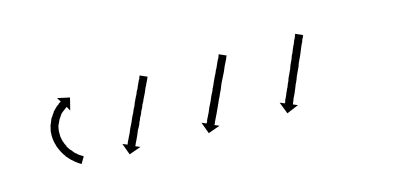

<svg xmlns="http://www.w3.org/2000/svg" viewBox="-32 -692 1041 483"><g transform="rotate(-15 488.5 -450.0)"><path d="M138 -368Q138 -368 138 -368Q138 -368 138 -368Q138 -368 138 -368Q138 -368 138 -368Q136 -369 133 -371Q133 -371 133 -371Q133 -371 133 -371Q133 -371 133 -371Q133 -371 133 -371Q129 -374 125 -377Q125 -377 125 -377Q125 -377 125 -377Q125 -377 125 -377Q125 -377 125 -377Q121 -381 116 -385Q116 -385 116 -385Q116 -385 116 -385Q116 -385 116 -385Q116 -385 116 -385Q111 -391 106 -396Q106 -396 106 -396.5Q106 -397 106 -397Q106 -397 106 -397Q106 -397 106 -397Q101 -403 97 -411Q97 -411 97 -411Q97 -411 97 -411Q97 -411 97 -411Q97 -411 97 -411Q93 -419 90 -427Q90 -427 90 -427.5Q90 -428 90 -428Q90 -428 90 -428Q90 -428 90 -428Q87 -437 86 -446Q86 -446 86 -446Q86 -446 86 -446Q86 -446 86 -446Q86 -446 86 -446Q85 -456 86 -465Q86 -465 86 -465Q86 -465 86 -465Q86 -465 86 -465.5Q86 -466 86 -466Q88 -475 90 -483Q90 -483 90 -483Q90 -483 90 -483Q91 -483 91 -483.5Q91 -484 91 -484Q94 -491 97 -499Q97 -499 97 -499Q97 -499 97 -499Q98 -499 98 -499Q98 -499 98 -499Q102 -506 106 -511Q106 -511 106 -511.5Q106 -512 106 -512Q106 -512 106 -512Q106 -512 106 -512Q111 -517 115 -521Q115 -521 115 -521Q115 -521 115 -521Q115 -521 115 -521Q115 -521 115 -521Q119 -525 123 -527Q123 -527 123 -527Q123 -527 123 -527Q123 -527 123 -527.5Q123 -528 123 -528Q126 -530 128 -531Q128 -531 128 -531Q128 -531 128 -531Q128 -531 128 -531Q128 -531 128 -531Q129 -532 130 -532L123 -543L155 -536L147 -504L141 -515Q140 -515 139 -514Q139 -514 139 -514Q139 -514 139 -514Q139 -514 139 -514Q139 -514 139 -514Q137 -513 135 -511Q135 -511 135 -511Q135 -511 135 -511Q135 -511 135 -511Q135 -511 135 -511Q132 -509 128 -506Q128 -506 128.5 -506Q129 -506 129 -506Q129 -506 129 -506.5Q129 -507 129 -507Q125 -503 121 -499Q121 -499 121.5 -499Q122 -499 122 -499Q122 -499 122 -499Q122 -499 122 -499Q118 -494 115 -489Q115 -489 115 -489Q115 -489 115 -489Q115 -489 115 -489Q115 -489 115 -489Q112 -483 109 -476Q109 -476 109 -476.5Q109 -477 109 -477Q109 -477 109 -477Q109 -477 109 -477Q107 -470 106 -462Q106 -462 106 -462.5Q106 -463 106 -463Q106 -463 106 -463Q106 -463 106 -463Q106 -456 106 -448Q106 -448 106 -448Q106 -448 106 -448Q106 -448 106 -448Q106 -448 106 -448Q107 -441 109 -433Q109 -433 109 -433Q109 -433 109 -434Q109 -434 109 -434Q109 -434 109 -434Q111 -427 115 -420Q115 -420 115 -420Q115 -420 115 -420Q115 -420 114.5 -420Q114 -420 114 -420Q118 -414 122 -408Q122 -408 122 -408.5Q122 -409 122 -409Q122 -409 122 -409Q122 -409 122 -409Q126 -404 130 -399Q130 -399 130 -399Q130 -399 130 -399Q130 -399 130 -399Q130 -399 130 -399Q134 -396 138 -392Q138 -392 138 -392Q138 -392 138 -392Q138 -392 138 -392Q138 -392 138 -392Q141 -390 144 -388Q144 -388 144 -388Q144 -388 144 -388Q144 -388 144 -388Q144 -388 144 -388Q147 -386 149 -385Q149 -385 149 -385Q149 -385 149 -385Q149 -385 149 -385Q149 -385 149 -385Q149 -384 150 -384L140 -367Q139 -367 138 -368ZM356 -534Q355 -531 354 -529Q353 -527 352 -525Q351 -523 350 -521Q347 -514 345 -511Q344 -508 342.5 -505Q341 -502 340 -499Q338 -495 336.5 -492Q335 -489 333 -485Q332 -482 330 -478Q328 -474 326 -471Q325 -467 323 -463Q321 -459 319 -456Q318 -452 316 -448Q314 -444 312 -441Q311 -437 309 -433.5Q307 -430 306 -426Q303 -419 299 -413Q298 -410 296.5 -407Q295 -404 294 -401Q293 -398 291.5 -395.5Q290 -393 289 -390Q288 -388 287 -386Q286 -384 285 -382Q284 -379 283 -377Q282 -376 282 -375L294 -370L263 -359L252 -389L264 -384Q264 -384 265 -386Q265 -387 266 -388.5Q267 -390 267 -391Q268 -393 269 -395Q270 -397 271 -399Q272 -401 273 -403.5Q274 -406 276 -409Q277 -412 278.5 -415Q280 -418 281 -421Q283 -425 284.5 -428Q286 -431 288 -435Q289 -438 291 -442Q293 -446 294 -449Q296 -453 298 -456.5Q300 -460 301 -464Q303 -468 305 -471.5Q307 -475 308 -479Q310 -483 311.5 -486.5Q313 -490 315 -494Q317 -497 318.5 -500.5Q320 -504 321 -507Q323 -510 324.5 -513Q326 -516 327 -519Q329 -523 332 -530Q333 -533 336 -537Q336 -539 336.5 -540Q337 -541 338 -543Q339 -545 339 -544L357 -536Q357 -535 356 -534ZM562 -534Q561 -533 560.5 -531.5Q560 -530 560 -529Q559 -527 558 -525Q557 -523 556 -521Q555 -519 553.5 -516Q552 -513 551 -511Q550 -508 548.5 -505Q547 -502 546 -499Q544 -495 542.5 -492Q541 -489 539 -485Q536 -479 532 -471Q529 -463 526 -456Q524 -452 522 -448Q520 -444 519 -441Q515 -434 512 -426Q509 -419 506 -413Q503 -406 500 -400Q497 -394 495 -390Q493 -385 491 -382Q491 -381 490.5 -379.5Q490 -378 489 -377Q489 -378 488 -375L500 -370L469 -359L458 -389L470 -384Q470 -384 471 -386Q472 -387 472.5 -388Q473 -389 473 -391Q474 -393 475 -395Q476 -397 477 -399Q479 -403 482 -409Q485 -416 487 -421Q490 -427 494 -435Q497 -442 500 -449Q502 -453 504 -456.5Q506 -460 507 -464Q511 -471 514 -479Q517 -486 521 -494Q523 -497 524.5 -500.5Q526 -504 527 -507Q529 -510 530.5 -513Q532 -516 533 -519Q534 -522 535.5 -524.5Q537 -527 538 -530Q539 -532 542 -537Q542 -539 544 -543Q544 -544 545 -544L563 -536Q563 -536 562 -534ZM761 -534Q761 -533 760.5 -531.5Q760 -530 759 -529Q758 -527 757 -525Q756 -523 756 -521Q754 -518 751 -511Q750 -508 748.5 -505Q747 -502 746 -499Q743 -491 740 -485Q736 -476 733 -470Q732 -466 730.5 -462.5Q729 -459 727 -455Q725 -451 723.5 -447.5Q722 -444 720 -440Q717 -431 714 -425Q712 -422 711 -418.5Q710 -415 708 -411Q707 -408 705.5 -405Q704 -402 703 -399Q701 -395 698 -389Q697 -387 696.5 -385Q696 -383 695 -381Q694 -380 693 -376Q692 -374 692 -374L704 -369L673 -356L661 -387L673 -382Q674 -382 674 -383Q675 -385 675.5 -386Q676 -387 676 -389Q678 -393 680 -397Q681 -399 682 -401.5Q683 -404 684 -407Q686 -410 687 -413Q688 -416 690 -419Q693 -428 696 -433Q697 -437 698.5 -440.5Q700 -444 702 -448Q705 -455 709 -463Q710 -467 711.5 -470.5Q713 -474 715 -478Q717 -482 718.5 -485.5Q720 -489 721 -493Q723 -496 724.5 -499.5Q726 -503 727 -506Q729 -510 730 -513Q731 -516 733 -519Q734 -521 735 -524Q736 -527 737 -529Q738 -531 739 -533Q740 -535 741 -537Q741 -538 741.5 -539.5Q742 -541 743 -542Q743 -543 743 -543.5Q743 -544 744 -544L762 -536Q762 -535 761 -534Z"/></g></svg>

Font: FRB American Cursive Just Arrows Light
Style: Italic
Weight: 300
Italic angle: -25°
Version: Version 2.0;Modular Font Editor K font №1